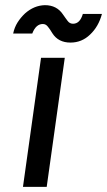

<svg xmlns="http://www.w3.org/2000/svg" viewBox="-20 -724 415 744"><path d="M69 0H161L231 -500H139ZM253 -559Q297 -559 329 -590Q362 -621 375 -670H301Q290 -632 263 -632Q250 -632 242 -643Q238 -648 233.5 -654.5Q229 -661 224 -668Q200 -704 154 -704Q112 -703 77 -672Q60 -656 48 -637Q36 -618 31 -594H105Q119 -631 146 -631Q158 -631 166 -620Q170 -615 174.5 -608.5Q179 -602 183 -595Q206 -559 253 -559Z"/></svg>

Font: Unageo
Style: Medium-Italic
Weight: 500
Designer: Richard Sepsi
Foundry: Richard Sepsi
Version: Version 2.000